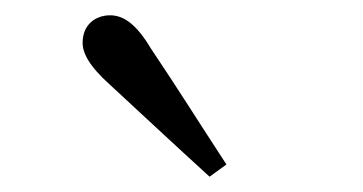

<svg xmlns="http://www.w3.org/2000/svg" viewBox="-20 -839 475 251"><path d="M276 -624C242 -676 210 -727 177 -776C158 -808 141 -819 124 -819C105 -819 88 -807 88 -783C88 -770 96 -753 124 -728C165 -690 209 -649 254 -608Z"/></svg>

Font: Source Han Serif
Style: Regular
Weight: 400
Designer: Ryoko NISHIZUKA 西塚涼子 (kana & ideographs); Frank Grießhammer (Latin, Greek & Cyrillic); Wenlong ZHANG 张文龙 (bopomofo); San
Foundry: Adobe Systems Incorporated
Version: Version 1.001;PS 1.001;hotconv 16.6.54;makeotf.lib2.5.65590